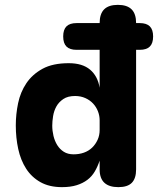

<svg xmlns="http://www.w3.org/2000/svg" viewBox="-20 -760 650 790"><path d="M295 -555Q267 -555 253.5 -568.5Q240 -582 240 -610Q240 -638 253.5 -651.5Q267 -665 295 -665H390Q390 -703 408.5 -721.5Q427 -740 465 -740Q503 -740 521.5 -721.5Q540 -703 540 -665H555Q583 -665 596.5 -651.5Q610 -638 610 -610Q610 -582 596.5 -568.5Q583 -555 555 -555H540V-63Q540 -26 522.5 -8Q505 10 467 10Q429 10 409.5 -8Q390 -26 390 -63V-99Q382 -75 370 -54.5Q358 -34 339.5 -20Q321 -6 295.5 2Q270 10 235 10Q183 10 146.5 -10.5Q110 -31 87.5 -66Q65 -101 55 -147Q45 -193 45 -244Q45 -290 54.5 -335.5Q64 -381 88.5 -417.5Q113 -454 155 -477Q197 -500 263 -500Q319 -500 350.5 -473.5Q382 -447 390 -399V-555ZM283 -125Q306 -125 325.5 -132Q345 -139 359 -152.5Q373 -166 381.5 -184.5Q390 -203 390 -225V-265Q390 -284 383 -302Q376 -320 363 -334Q350 -348 331 -356.5Q312 -365 289 -365Q259 -365 240.5 -352.5Q222 -340 212 -322Q202 -304 198.5 -282.5Q195 -261 195 -243Q195 -222 200 -201Q205 -180 215.5 -163Q226 -146 242.5 -135.5Q259 -125 283 -125Z"/></svg>

Font: Maple Mono ExtraBold
Style: Regular
Weight: 800
Monospace: yes
Designer: subframe7536
Version: Version 7.000